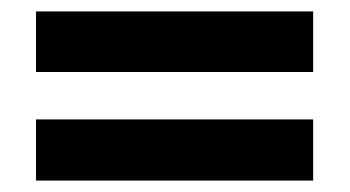

<svg xmlns="http://www.w3.org/2000/svg" viewBox="-20 -520 612 336"><path d="M43 -394V-500H528V-394ZM43 -204V-311H528V-204Z"/></svg>

Font: Noto Sans Nag Mundari
Style: Bold
Weight: 700
Version: Version 1.000